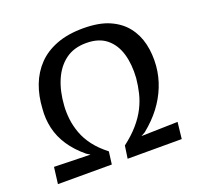

<svg xmlns="http://www.w3.org/2000/svg" viewBox="-104 -676 808 787"><g transform="rotate(-20 300.0 -282.5)"><path d="M20 0 29 -72 187 -68 171 -78Q131 -111 106 -148.5Q81 -186 71.5 -227.5Q62 -269 66 -312Q69 -367 86.5 -413Q104 -459 136.5 -493Q169 -527 218.5 -546Q268 -565 335 -565Q403 -565 448 -545.5Q493 -526 520 -492Q547 -458 557.5 -413.5Q568 -369 564 -318Q560 -272 543 -229.5Q526 -187 497.5 -149.5Q469 -112 427 -78L409 -68L568 -72L560 0H324L332 -55Q370 -84 395.5 -113.5Q421 -143 436.5 -173.5Q452 -204 459.5 -235.5Q467 -267 470 -299Q474 -358 460.5 -404Q447 -450 414 -477Q381 -504 326 -504Q272 -504 235.5 -477Q199 -450 178.5 -402.5Q158 -355 154 -293Q152 -265 155.5 -234.5Q159 -204 170.5 -172.5Q182 -141 204.5 -111.5Q227 -82 262 -55L255 0Z"/></g></svg>

Font: Alumni Sans SemiBold
Style: Italic
Weight: 600
Italic angle: -8°
Version: Version 1.016